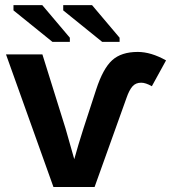

<svg xmlns="http://www.w3.org/2000/svg" viewBox="-20 -745 682 765"><path d="M356.9 0H192.9L3.9 -528.3H148.9L241.2 -232.9Q248.5 -208.5 275.9 -110.8L292.5 -168.5L312 -231.4L363.3 -388.7Q390.6 -472.2 427 -505.1Q463.4 -538.1 528.8 -538.1Q581.5 -538.1 641.6 -504.4L585 -401.4Q560.5 -415.5 542.5 -415.5Q520.5 -415.5 507.6 -400.6Q494.6 -385.7 483.9 -354.5ZM231.9 -703.6V-724.6H346.7L456.5 -594.7V-578.1H387.2ZM33.7 -703.6V-724.6H148.4L258.3 -594.7V-578.1H189Z"/></svg>

Font: Cousine
Style: Bold
Weight: 700
Monospace: yes
Designer: Steve Matteson
Foundry: Ascender Corporation
Version: Version 1.20